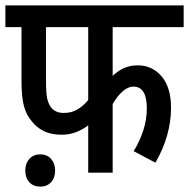

<svg xmlns="http://www.w3.org/2000/svg" viewBox="-20 -642 703 714"><path d="M399 -541V-360Q419 -379 441.5 -389Q464 -399 492 -399Q546 -399 581 -358Q616 -317 616 -241Q616 -138 558 -37L477 -80Q499 -115 512.5 -156Q526 -197 526 -239Q526 -320 476 -320Q457 -320 437 -303Q417 -286 399 -255V0H308V-176Q289 -161 264 -151Q239 -141 209 -141Q169 -141 142 -155Q115 -169 99 -190Q78 -214 69 -247.5Q60 -281 60 -340V-541H0V-622H663V-541ZM151 -541V-345Q151 -297 155.5 -276Q160 -255 171 -241Q187 -222 217 -222Q247 -222 269 -235.5Q291 -249 308 -270V-541ZM74 -8Q74 -34 89 -51Q104 -68 130 -68Q155 -68 170 -51Q185 -34 185 -8Q185 19 170 35.5Q155 52 130 52Q104 52 89 35.5Q74 19 74 -8Z"/></svg>

Font: Noto Sans Condensed Medium
Style: Italic
Weight: 500
Width: 3
Italic angle: -12°
Designer: Monotype Design Team
Foundry: Monotype Imaging Inc.
Version: Version 2.013; ttfautohint (v1.8.4.7-5d5b)